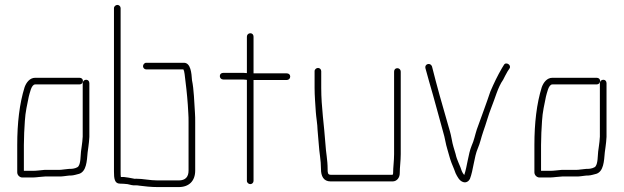

<svg xmlns="http://www.w3.org/2000/svg" viewBox="-20 -743 2534 780"><path d="M303 -427H123C101 -427 87 -408 80 -389C59 -322 50 -242 50 -154V-43C50 -32 59 -23 69 -22H114C121 -22 130 -23 139 -24L163 -26H220C225 -26 231 -26 238 -27L254 -29C260 -30 265 -30 269 -30C278 -30 294 -35 302 -37C331 -47 333 -88 336 -124L339 -146C341 -164 342 -167 343 -187V-405C343 -413 338 -419 330 -419C322 -419 316 -413 316 -405V-188C315 -169 314 -166 312 -149L309 -127C307 -109 308 -81 299 -68C295 -61 278 -57 268 -57C263 -57 258 -57 252 -56L234 -54C229 -53 225 -53 220 -53H162C148 -52 129 -49 114 -49H77V-154C77 -186 79 -222 81 -252C83 -288 91 -321 97 -351C101 -364 107 -400 123 -400H303C311 -400 317 -406 317 -414C317 -422 311 -427 303 -427Z M574 -461H725C727 -458 729 -451 730 -442C735 -403 740 -360 743 -317L745 -283C746 -272 746 -259 746 -245V-50C746 -24 733 -10 706 -10H621C588 -10 562 -17 532 -17C528 -16 524 -17 520 -18C510 -20 494 -23 483 -24H471C470 -29 470 -37 470 -46V-710C470 -717 464 -723 457 -723C450 -723 443 -717 443 -710V-46C443 -19 445 3 467 3C478 3 487 4 498 5C510 8 520 11 533 10C538 10 541 10 544 11C567 14 594 17 621 17H706C748 17 773 -8 773 -50V-245C773 -260 773 -273 772 -285C769 -328 768 -379 760 -417C758 -446 755 -488 727 -488H574C567 -488 561 -481 561 -474C561 -467 567 -461 574 -461Z M983 -594V-446C974 -447 966 -447 958 -447H887C879 -447 873 -442 873 -434C873 -426 879 -420 887 -420H958C965 -420 972 -420 980 -419C981 -419 982 -419 983 -418V-8C983 -1 990 5 997 5C1004 5 1010 -1 1010 -8V-418H1145C1153 -418 1159 -424 1159 -432C1159 -440 1153 -445 1145 -445H1010V-594C1010 -602 1005 -608 997 -608C989 -608 983 -602 983 -594Z M1258 -454V-386C1258 -354 1261 -320 1263 -288C1264 -270 1270 -235 1270 -216C1271 -197 1274 -176 1275 -157C1277 -122 1284 -93 1284 -56C1284 -28 1294 -6 1323 -6H1575C1592 -6 1604 -21 1604 -39C1604 -65 1608 -89 1608 -117V-452C1608 -460 1602 -466 1594 -466C1586 -466 1581 -460 1581 -452V-117C1581 -90 1577 -64 1577 -39C1577 -37 1576 -35 1575 -33H1323C1311 -33 1311 -43 1311 -56C1311 -95 1304 -122 1302 -159C1297 -233 1285 -308 1285 -386V-454C1285 -461 1279 -467 1272 -467C1265 -467 1258 -461 1258 -454Z M1708 -467C1719 -425 1727 -400 1739 -357C1753 -304 1768 -254 1781 -204C1787 -186 1791 -156 1797 -138L1805 -110C1809 -94 1819 -68 1825 -55L1831 -39C1838 -25 1846 -9 1860 -4C1874 2 1885 -8 1889 -16C1903 -52 1906 -105 1921 -140C1931 -163 1934 -182 1943 -208C1955 -241 1964 -276 1976 -306C1991 -342 2002 -388 2024 -419C2031 -432 2033 -438 2042 -453L2050 -465C2059 -479 2035 -494 2027 -479L2019 -466C2001 -435 1987 -406 1972 -371C1955 -320 1936 -270 1917 -217C1909 -192 1906 -173 1896 -151C1882 -117 1878 -67 1866 -32C1862 -36 1858 -43 1856 -48C1850 -69 1836 -92 1831 -117C1825 -138 1819 -154 1815 -178C1810 -205 1806 -215 1799 -240C1777 -315 1754 -397 1735 -473C1729 -490 1705 -484 1708 -467Z M2404 -427H2224C2202 -427 2188 -408 2181 -389C2160 -322 2151 -242 2151 -154V-43C2151 -32 2160 -23 2170 -22H2215C2222 -22 2231 -23 2240 -24L2264 -26H2321C2326 -26 2332 -26 2339 -27L2355 -29C2361 -30 2366 -30 2370 -30C2379 -30 2395 -35 2403 -37C2432 -47 2434 -88 2437 -124L2440 -146C2442 -164 2443 -167 2444 -187V-405C2444 -413 2439 -419 2431 -419C2423 -419 2417 -413 2417 -405V-188C2416 -169 2415 -166 2413 -149L2410 -127C2408 -109 2409 -81 2400 -68C2396 -61 2379 -57 2369 -57C2364 -57 2359 -57 2353 -56L2335 -54C2330 -53 2326 -53 2321 -53H2263C2249 -52 2230 -49 2215 -49H2178V-154C2178 -186 2180 -222 2182 -252C2184 -288 2192 -321 2198 -351C2202 -364 2208 -400 2224 -400H2404C2412 -400 2418 -406 2418 -414C2418 -422 2412 -427 2404 -427Z"/></svg>

Font: Electronic
Style: Lt
Weight: 300
Version: Version 1.011